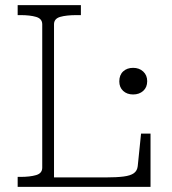

<svg xmlns="http://www.w3.org/2000/svg" viewBox="-20 -730 671 750"><path d="M296 -710H49V-671H60Q97 -671 121 -664Q145 -657 145 -635V-75Q145 -53 121 -46Q97 -39 60 -39H49V0H568V-208H531L518 -81Q516 -63 503 -53.5Q490 -44 463 -40.5Q436 -37 394 -37H191V-635Q191 -657 215 -664Q239 -671 280 -671H296ZM500 -361Q476 -361 461 -375Q446 -389 446 -412Q446 -437 461 -451Q476 -465 500 -465Q524 -465 539.5 -450.5Q555 -436 555 -413Q555 -389 539.5 -375Q524 -361 500 -361Z"/></svg>

Font: Roboto Serif 20pt Thin
Style: Regular
Weight: 250
Version: Version 1.008